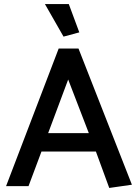

<svg xmlns="http://www.w3.org/2000/svg" viewBox="-20 -920 682 949"><path d="M419 -262H218L317 -527ZM270 -680 10 0H121L185 -171H454L520 9L632 -7L368 -680ZM294 -739 372 -760 320 -900H202Z"/></svg>

Font: Catamaran SemiBold
Style: Regular
Weight: 600
Designer: Pria Ravichandran
Version: Version 2.000